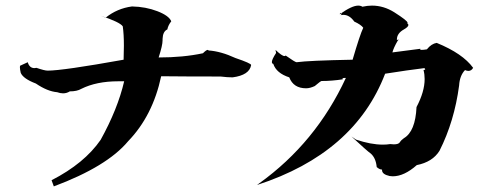

<svg xmlns="http://www.w3.org/2000/svg" viewBox="-20 -695 1767 685"><path d="M172 -30 164 -52Q281 -112 339 -196Q400 -306 423 -405H402Q324 -405 270 -378Q255 -369 229 -369Q218 -362 205 -362Q195 -362 184 -366Q149 -369 108 -397Q63 -414 54 -435Q51 -448 51 -455Q51 -462 55 -462L79 -473Q85 -452 103 -452L110 -453Q139 -443 150 -443Q204 -443 421 -482L422 -532Q422 -573 418 -601Q408 -616 339 -639L357 -632Q398 -665 451 -672Q500 -671 541.5 -655Q583 -639 591 -619Q580 -605 577 -590Q561 -583 560 -556V-551Q560 -533 546 -490Q634 -490 704 -505Q716 -517 721 -517Q723 -517 724 -515Q768 -512 820 -488Q876 -469 876 -463Q870 -427 810 -419Q791 -419 767 -422Q644 -422 555 -423Q525 -282 437 -191Q362 -101 172 -30Z M897 -35 905 -41Q1107 -186 1214 -417H1209Q1202 -417 1202 -414L1203 -412Q1164 -406 1127 -406Q1123 -405 1103 -388Q1086 -380 1072 -380Q1027 -380 1012 -419Q966 -434 955 -467Q950 -468 950 -474Q950 -483 965 -506L963 -517Q986 -495 995 -495Q998 -495 999 -497Q1033 -473 1038 -473Q1082 -479 1238 -482Q1264 -571 1276 -596Q1268 -607 1244 -618Q1227 -642 1205 -642L1195 -641L1199 -645Q1197 -649 1195 -649Q1193 -649 1192 -644Q1235 -675 1258 -675Q1267 -675 1273 -671Q1291 -675 1307 -675Q1349 -675 1387 -651Q1434 -621 1434 -614L1433 -612Q1437 -609 1437 -606Q1437 -599 1421 -590Q1396 -576 1396 -554V-552L1401 -554L1402 -553L1399 -550Q1384 -524 1380 -508L1480 -521L1479 -519Q1479 -517 1484 -517Q1491 -517 1503 -519Q1519 -539 1538 -542Q1631 -504 1668 -453Q1662 -442 1651 -442Q1646 -442 1639 -445Q1620 -425 1618 -390Q1601 -262 1548 -157Q1523 -117 1467 -106Q1422 -66 1381 -66L1370 -67Q1343 -73 1343 -88V-90Q1334 -90 1324 -99Q1321 -131 1303 -147Q1290 -156 1234 -208L1250 -197Q1303 -179 1346 -179Q1360 -179 1372 -181L1385 -180Q1402 -180 1406.5 -187.5Q1411 -195 1421 -202Q1462 -226 1466 -313Q1495 -368 1495 -413Q1495 -430 1491 -445Q1497 -446 1497 -448Q1497 -449 1494 -452Q1436 -445 1354 -432Q1245 -148 897 -35Z"/></svg>

Font: Xiangcui Kesong Xiangcui Kesong
Style: Regular
Weight: 400
Version: Version 1.501;March 28, 2024;FontCreator 14.0.0.2814 64-bit